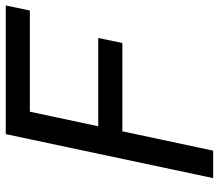

<svg xmlns="http://www.w3.org/2000/svg" viewBox="-68 -712 780 685"><g transform="rotate(-90 322.5 -370.0)"><path d="M29 0 186 -740H645L627 -654H266L214 -410H529L511 -324H196L127 0Z"/></g></svg>

Font: Be Vietnam Pro
Style: Italic
Weight: 400
Italic angle: -12°
Designer: Lam Bao, Tony Le, Vietanh Nguyen
Foundry: Yellow Type Foundry
Version: Version 1.002; ttfautohint (v1.8.3)